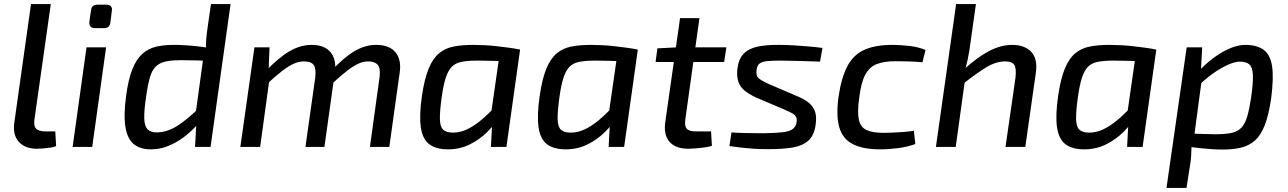

<svg xmlns="http://www.w3.org/2000/svg" viewBox="-20 -720 6313 941"><path d="M229 -700 149 -136Q144 -104 156.5 -90Q169 -76 203 -76H251L255 -4Q245 1 227 3.5Q209 6 191 7.5Q173 9 161 9Q103 9 72.5 -24.5Q42 -58 50 -118L132 -700Z M500 -488 432 0H336L404 -488ZM501 -697Q517 -697 524 -688.5Q531 -680 528 -666L521 -609Q517 -582 490 -582H446Q415 -582 418 -614L426 -669Q429 -697 457 -697Z M830 -500Q886 -500 948 -493Q1010 -486 1057 -475L1034 -421Q981 -423 938.5 -424Q896 -425 868 -425Q821 -425 791.5 -418.5Q762 -412 743.5 -394Q725 -376 714.5 -340Q704 -304 696 -245Q686 -178 687 -140.5Q688 -103 702.5 -87Q717 -71 749 -71Q800 -72 849.5 -103.5Q899 -135 963 -198L982 -153Q965 -128 938.5 -99.5Q912 -71 877.5 -45.5Q843 -20 803 -4Q763 12 719 12Q668 12 636.5 -13Q605 -38 595 -96Q585 -154 598 -250Q609 -332 629 -381.5Q649 -431 678 -456.5Q707 -482 744.5 -491Q782 -500 830 -500ZM1110 -700 1012 0H936L942 -112L933 -120L980 -464L989 -480Q989 -506 991 -530Q993 -554 997 -582L1014 -700Z M1301 -488 1296 -364 1303 -350 1255 0H1158L1227 -488ZM1507 -500Q1571 -500 1600.5 -463.5Q1630 -427 1621 -365L1570 0H1477L1525 -340Q1530 -381 1518.5 -400Q1507 -419 1469 -419Q1445 -419 1420 -408Q1395 -397 1364.5 -373.5Q1334 -350 1290 -310L1285 -374Q1347 -439 1400 -469.5Q1453 -500 1507 -500ZM1823 -500Q1889 -500 1918.5 -463.5Q1948 -427 1939 -365L1888 0H1793L1840 -340Q1846 -385 1831.5 -402Q1817 -419 1785 -419Q1761 -419 1737.5 -408.5Q1714 -398 1683.5 -375Q1653 -352 1609 -311L1605 -374Q1667 -440 1718.5 -470Q1770 -500 1823 -500Z M2299 -500Q2325 -500 2355 -498.5Q2385 -497 2415.5 -493.5Q2446 -490 2475.5 -486Q2505 -482 2529 -477L2479 -419Q2427 -421 2385.5 -422Q2344 -423 2320 -423Q2273 -423 2242.5 -417Q2212 -411 2194 -392.5Q2176 -374 2164.5 -338.5Q2153 -303 2145 -245Q2135 -174 2136 -136Q2137 -98 2152.5 -84Q2168 -70 2200 -70Q2235 -70 2269 -86Q2303 -102 2339.5 -132.5Q2376 -163 2414 -205L2433 -162Q2409 -114 2370 -75Q2331 -36 2282 -12Q2233 12 2176 12Q2117 12 2084 -13Q2051 -38 2042.5 -96Q2034 -154 2048 -250Q2060 -333 2080.5 -383Q2101 -433 2131.5 -458.5Q2162 -484 2203.5 -492Q2245 -500 2299 -500ZM2432 -478 2529 -477 2462 0H2386L2392 -114L2381 -123Z M2876 -500Q2902 -500 2932 -498.5Q2962 -497 2992.5 -493.5Q3023 -490 3052.5 -486Q3082 -482 3106 -477L3056 -419Q3004 -421 2962.5 -422Q2921 -423 2897 -423Q2850 -423 2819.5 -417Q2789 -411 2771 -392.5Q2753 -374 2741.5 -338.5Q2730 -303 2722 -245Q2712 -174 2713 -136Q2714 -98 2729.5 -84Q2745 -70 2777 -70Q2812 -70 2846 -86Q2880 -102 2916.5 -132.5Q2953 -163 2991 -205L3010 -162Q2986 -114 2947 -75Q2908 -36 2859 -12Q2810 12 2753 12Q2694 12 2661 -13Q2628 -38 2619.5 -96Q2611 -154 2625 -250Q2637 -333 2657.5 -383Q2678 -433 2708.5 -458.5Q2739 -484 2780.5 -492Q2822 -500 2876 -500ZM3009 -478 3106 -477 3039 0H2963L2969 -114L2958 -123Z M3408 -631 3339 -136Q3334 -103 3345.5 -89.5Q3357 -76 3391 -76H3465L3469 -5Q3452 0 3429.5 3Q3407 6 3386.5 7.5Q3366 9 3354 9Q3290 9 3260.5 -26Q3231 -61 3241 -125L3313 -631ZM3540 -488 3529 -416H3193L3202 -483L3298 -488Z M3801 -500Q3836 -500 3874 -497.5Q3912 -495 3947.5 -492Q3983 -489 4011 -485L3999 -418Q3953 -420 3906.5 -421Q3860 -422 3807 -423Q3766 -423 3740.5 -420.5Q3715 -418 3702.5 -408.5Q3690 -399 3688 -376Q3684 -348 3699.5 -335.5Q3715 -323 3746 -309L3879 -252Q3917 -237 3940.5 -219Q3964 -201 3973.5 -176Q3983 -151 3978 -112Q3971 -57 3942 -31Q3913 -5 3864.5 3Q3816 11 3747 11Q3702 11 3673.5 9Q3645 7 3618.5 4Q3592 1 3555 -4L3565 -71Q3588 -69 3615.5 -68.5Q3643 -68 3670.5 -67.5Q3698 -67 3723 -67Q3784 -68 3817 -72Q3850 -76 3865 -87.5Q3880 -99 3884 -120Q3887 -139 3880 -149.5Q3873 -160 3858.5 -167Q3844 -174 3822 -184L3688 -241Q3653 -257 3630 -275.5Q3607 -294 3598.5 -320.5Q3590 -347 3594 -383Q3600 -431 3624.5 -456.5Q3649 -482 3693 -491.5Q3737 -501 3801 -500Z M4354 -500Q4391 -500 4436 -495Q4481 -490 4516 -475L4501 -415Q4467 -418 4429.5 -419Q4392 -420 4369 -420Q4312 -420 4276 -405.5Q4240 -391 4220 -352.5Q4200 -314 4191 -241Q4181 -169 4189.5 -132.5Q4198 -96 4227.5 -82.5Q4257 -69 4311 -69Q4327 -69 4352 -70Q4377 -71 4405 -73Q4433 -75 4459 -79L4466 -14Q4427 0 4381.5 6Q4336 12 4294 12Q4209 12 4159 -14Q4109 -40 4093 -97.5Q4077 -155 4090 -248Q4104 -341 4133.5 -396.5Q4163 -452 4216.5 -476Q4270 -500 4354 -500Z M4940 -500Q5002 -500 5034 -466Q5066 -432 5057 -365L5005 0H4908L4957 -340Q4962 -385 4951 -402Q4940 -419 4907 -419Q4861 -419 4813.5 -390Q4766 -361 4700 -309L4698 -374Q4766 -437 4825 -468.5Q4884 -500 4940 -500ZM4763 -700 4736 -508Q4731 -467 4722 -425.5Q4713 -384 4704 -360L4712 -347L4664 0H4567L4666 -700Z M5417 -500Q5443 -500 5473 -498.5Q5503 -497 5533.5 -493.5Q5564 -490 5593.5 -486Q5623 -482 5647 -477L5597 -419Q5545 -421 5503.5 -422Q5462 -423 5438 -423Q5391 -423 5360.5 -417Q5330 -411 5312 -392.5Q5294 -374 5282.5 -338.5Q5271 -303 5263 -245Q5253 -174 5254 -136Q5255 -98 5270.5 -84Q5286 -70 5318 -70Q5353 -70 5387 -86Q5421 -102 5457.5 -132.5Q5494 -163 5532 -205L5551 -162Q5527 -114 5488 -75Q5449 -36 5400 -12Q5351 12 5294 12Q5235 12 5202 -13Q5169 -38 5160.5 -96Q5152 -154 5166 -250Q5178 -333 5198.5 -383Q5219 -433 5249.5 -458.5Q5280 -484 5321.5 -492Q5363 -500 5417 -500ZM5550 -478 5647 -477 5580 0H5504L5510 -114L5499 -123Z M6083 -500Q6140 -500 6173 -476Q6206 -452 6214.5 -395Q6223 -338 6210 -238Q6198 -156 6178.5 -106Q6159 -56 6129.5 -30.5Q6100 -5 6061 4Q6022 13 5972 13Q5948 13 5919 11Q5890 9 5860.5 6Q5831 3 5803 -2Q5775 -7 5752 -13L5774 -67Q5828 -65 5870.5 -63.5Q5913 -62 5937 -62Q5985 -62 6015.5 -68.5Q6046 -75 6064 -94Q6082 -113 6092.5 -148.5Q6103 -184 6112 -243Q6122 -314 6120.5 -352Q6119 -390 6103.5 -404Q6088 -418 6057 -418Q6033 -418 5998 -402.5Q5963 -387 5923 -358.5Q5883 -330 5844 -290L5826 -333Q5844 -361 5873.5 -390Q5903 -419 5938.5 -444Q5974 -469 6011.5 -484.5Q6049 -500 6083 -500ZM5872 -488 5866 -377 5875 -368 5829 -25 5820 -8Q5819 18 5818 41.5Q5817 65 5812 93L5795 201H5697L5796 -488Z"/></svg>

Font: Exo 2 Medium
Style: Italic
Weight: 500
Italic angle: -8°
Designer: Natanael Gama
Foundry: Natanael Gama
Version: Version 2.010